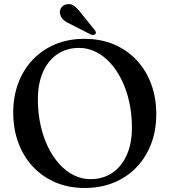

<svg xmlns="http://www.w3.org/2000/svg" viewBox="-20 -908 836 946"><path d="M395.9 -716.7Q475.6 -716.7 540.7 -689.4Q605.7 -662 652.6 -612.2Q699.4 -562.4 724.7 -494.6Q750 -426.7 750 -345.2Q750 -266 724.8 -199.5Q699.6 -133 653 -84.2Q606.3 -35.4 541.4 -8.6Q476.4 18.2 397.2 18.2Q318.6 18.2 254 -9.1Q189.4 -36.5 142.6 -86.3Q95.8 -136.1 70.5 -204.1Q45.2 -272.1 45.2 -353.6Q45.2 -432.8 70.2 -499.1Q95.3 -565.5 141.8 -614.3Q188.3 -663.1 252.8 -689.9Q317.3 -716.7 395.9 -716.7ZM630 -280.8Q630 -346.6 616.8 -405.6Q603.7 -464.6 579.9 -513.2Q556.2 -561.9 523.7 -597.5Q491.2 -633.1 452.1 -652.5Q413 -672 369.5 -672Q308.9 -672 263.2 -641.4Q217.5 -610.8 192.1 -553.9Q166.6 -497 166.6 -417.7Q166.6 -351.6 179.6 -292.5Q192.6 -233.3 216.2 -184.5Q239.8 -135.7 272.2 -100Q304.5 -64.2 343.5 -44.8Q382.4 -25.3 425.6 -25.3Q487 -25.3 532.9 -56.1Q578.8 -86.8 604.4 -144Q630 -201.2 630 -280.8ZM379.7 -843 446.2 -760.6Q450.1 -755.6 452.1 -750.4Q454 -745.1 449.9 -740.4Q446.1 -736.4 439.8 -736Q433.5 -735.6 427.8 -737.9L331.5 -786.9Q308.8 -797.1 294.4 -808.6Q280.1 -820.1 276.4 -838.4Q271.9 -853.3 280.4 -867.9Q289 -882.4 307.4 -886.6Q328.5 -891.5 345.4 -878.9Q362.2 -866.3 379.7 -843Z"/></svg>

Font: Fraunces
Style: Regular
Weight: 900
Version: Version 1.000;[b76b70a41]